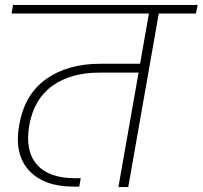

<svg xmlns="http://www.w3.org/2000/svg" viewBox="-20 -760 823 780"><path d="M27 -705 33 -740H783L776 -705H625L501 0H461L543 -465H384Q268 -465 193 -411.5Q118 -358 99 -251Q81 -148 129.5 -92Q178 -36 285 -36H308L302 -2H277Q158 -2 97.5 -68Q37 -134 58 -252Q80 -377 167.5 -439Q255 -501 388 -501H549L585 -705Z"/></svg>

Font: Poppins ExtraLight
Style: Italic
Weight: 275
Italic angle: -10°
Designer: Ninad Kale (Devanagari), Jonny Pinhorn (Latin)
Foundry: Indian Type Foundry
Version: Version 3.200;PS 1.000;hotconv 16.6.54;makeotf.lib2.5.65590